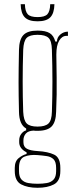

<svg xmlns="http://www.w3.org/2000/svg" viewBox="-20 -750 352 910"><path d="M158 140Q111 140 80.5 124Q50 108 50 60V46Q50 14 69 -1Q88 -16 106 -20V-28Q71 -46 71 -76V-84Q71 -104 82 -117Q93 -130 104 -132V-141Q71 -159 70 -220Q69 -262 68.5 -295Q68 -328 68 -359.5Q68 -391 68.5 -427.5Q69 -464 70 -514Q71 -563 91 -584Q111 -605 158 -605Q196 -605 215.5 -593Q235 -581 242 -553H250Q250 -573 266 -586.5Q282 -600 302 -600V-580H295Q274 -580 260.5 -557.5Q247 -535 247 -491Q248 -426 248.5 -382.5Q249 -339 248.5 -302Q248 -265 246 -220Q245 -172 225 -151Q205 -130 158 -130Q153 -130 148.5 -130Q144 -130 139 -131Q114 -130 102.5 -117Q91 -104 91 -84V-76Q91 -54 107.5 -45Q124 -36 158 -34Q208 -31 237 -17Q266 -3 266 46V60Q266 108 235.5 124Q205 140 158 140ZM158 -150Q194 -150 209.5 -164.5Q225 -179 226 -220Q231 -361 226 -514Q225 -556 210 -570.5Q195 -585 158 -585Q121 -585 106.5 -570.5Q92 -556 90 -514Q85 -361 90 -220Q92 -179 107 -164.5Q122 -150 158 -150ZM158 121Q182 121 202 117.5Q222 114 234 101Q246 88 246 61V46Q246 17 234 5Q222 -7 202.5 -10Q183 -13 158 -15Q121 -18 95.5 -7.5Q70 3 70 46V61Q70 88 82 101Q94 114 114 117.5Q134 121 158 121ZM78 -730H98Q99 -696 111.5 -682.5Q124 -669 158 -669Q192 -669 204.5 -682.5Q217 -696 218 -730H238Q237 -687 218.5 -668Q200 -649 158 -649Q116 -649 97.5 -668Q79 -687 78 -730Z"/></svg>

Font: Big Shoulders Display Thin
Style: Regular
Weight: 100
Designer: Patric King
Foundry: XO Type Co
Version: Version 1.000; ttfautohint (v1.8.2)